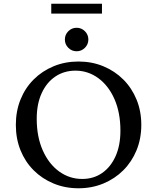

<svg xmlns="http://www.w3.org/2000/svg" viewBox="-20 -1000 843 1030"><path d="M401 10Q329 10 267.5 -15.5Q206 -41 160.5 -86.5Q115 -132 90 -194Q65 -256 65 -330Q65 -404 90 -466Q115 -528 160.5 -573.5Q206 -619 267.5 -644.5Q329 -670 401 -670Q473 -670 534.5 -644.5Q596 -619 641.5 -573.5Q687 -528 712.5 -466Q738 -404 738 -330Q738 -256 712.5 -194Q687 -132 641.5 -86.5Q596 -41 534.5 -15.5Q473 10 401 10ZM421 -40Q482 -40 528 -72Q574 -104 600 -162Q626 -220 626 -299Q626 -396 594 -468.5Q562 -541 507 -581Q452 -621 385 -621Q324 -621 277 -589.5Q230 -558 203.5 -500Q177 -442 177 -363Q177 -266 209.5 -193Q242 -120 297.5 -80Q353 -40 421 -40ZM391 -725Q365 -725 346.5 -743.5Q328 -762 328 -788Q328 -814 346.5 -832.5Q365 -851 391 -851Q417 -851 435.5 -832.5Q454 -814 454 -788Q454 -762 435.5 -743.5Q417 -725 391 -725ZM255 -927V-980H527V-927Z"/></svg>

Font: Spectral SC Medium
Style: Regular
Weight: 500
Designer: Jean-Baptiste Levee
Foundry: Production Type
Version: Version 2.001